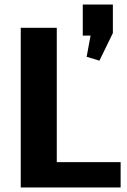

<svg xmlns="http://www.w3.org/2000/svg" viewBox="-20 -822 556 842"><path d="M194 -111H509V0H71V-700H229V-25ZM475 -802V-677L416 -556L360 -573L394 -757L434 -666H343V-802Z"/></svg>

Font: Pathway Extreme 28pt
Style: Bold
Weight: 700
Designer: Eduardo Rodriguez Tunni
Foundry: Eduardo Rodriguez Tunni
Version: Version 1.001;gftools[0.9.26]